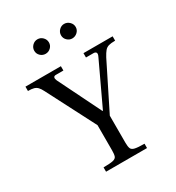

<svg xmlns="http://www.w3.org/2000/svg" viewBox="-202 -987 1022 1112"><g transform="rotate(-30 309.5 -431.5)"><path d="M179 0V-29Q223 -29 242.5 -33.5Q262 -38 266.5 -51Q271 -64 271 -89V-258L104 -582Q94 -602 84 -612.5Q74 -623 60 -627Q46 -631 21 -631V-660H258V-631H208Q195 -631 192.5 -622.5Q190 -614 196 -601L337 -315H340L473 -598Q478 -608 478.5 -615Q479 -622 474.5 -626.5Q470 -631 460 -631H409V-660H604V-631Q576 -631 560.5 -626.5Q545 -622 534.5 -609.5Q524 -597 511 -573L360 -270V-89Q360 -64 365 -51Q370 -38 390 -33.5Q410 -29 453 -29V0ZM396 -766Q377 -766 362.5 -780Q348 -794 348 -814Q348 -834 362.5 -848.5Q377 -863 396 -863Q416 -863 431 -848.5Q446 -834 446 -814Q446 -794 431 -780Q416 -766 396 -766ZM218 -766Q198 -766 183.5 -780Q169 -794 169 -814Q169 -834 183.5 -848.5Q198 -863 218 -863Q238 -863 252.5 -848.5Q267 -834 267 -814Q267 -794 252.5 -780Q238 -766 218 -766Z"/></g></svg>

Font: Frank Ruhl Libre
Style: Regular
Weight: 400
Designer: Yanek Iontef
Foundry: Fontef
Version: Version 6.004